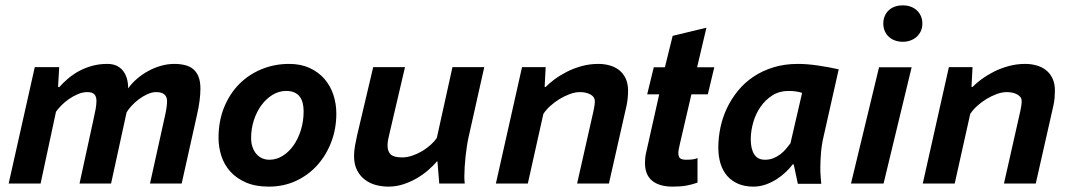

<svg xmlns="http://www.w3.org/2000/svg" viewBox="-20 -693 4042 725"><path d="M280.3 0 332.5 -239.7Q337.9 -263.2 341.1 -281Q344.2 -298.8 344.2 -311.5Q344.2 -328.6 336.2 -336.9Q328.1 -345.2 309.6 -345.2Q292 -345.2 274.2 -337.6Q256.3 -330.1 240.5 -319.1Q224.6 -308.1 211.7 -294.9Q198.7 -281.7 191.4 -271L133.3 0H12.7L111.3 -439.5H203.6L199.2 -364.7H202.6V-362.8Q217.8 -379.9 236.6 -396Q255.4 -412.1 278.3 -424.6Q301.3 -437 327.9 -444.3Q354.5 -451.7 385.3 -451.7Q423.3 -451.7 443.6 -426.8Q463.9 -401.9 463.9 -359.4Q478 -378.9 497.6 -395.8Q517.1 -412.6 540 -425Q563 -437.5 588.1 -444.6Q613.3 -451.7 638.2 -451.7Q660.6 -451.7 679 -447Q697.3 -442.4 710 -431.6Q722.7 -420.9 729.7 -403.1Q736.8 -385.3 736.8 -358.9Q736.8 -336.9 733.6 -312.7Q730.5 -288.6 724.1 -260.3L666 0H546.4L602.5 -253.4Q610.8 -289.6 610.8 -311Q610.8 -345.2 569.3 -345.2Q553.7 -345.2 536.6 -337.4Q519.5 -329.6 504.2 -318.1Q488.8 -306.6 476.6 -293.2Q464.4 -279.8 458 -268.6L399.4 0Z M805.2 -172.4Q805.2 -235.4 825.9 -286.9Q846.7 -338.4 882.8 -375Q918.9 -411.6 967.5 -431.6Q1016.1 -451.7 1071.8 -451.7Q1115.7 -451.7 1149.2 -436.3Q1182.6 -420.9 1205.1 -395Q1227.5 -369.1 1238.8 -335.2Q1250 -301.3 1250 -264.2Q1250 -207 1231 -157Q1211.9 -106.9 1178.2 -69.3Q1144.5 -31.7 1097.7 -10Q1050.8 11.7 995.1 11.7Q944.3 11.7 908.2 -4.2Q872.1 -20 849.1 -45.9Q826.2 -71.8 815.7 -104.7Q805.2 -137.7 805.2 -172.4ZM928.2 -171.9Q928.2 -153.3 933.3 -138.2Q938.5 -123 947.5 -112.3Q956.5 -101.6 969.2 -95.7Q981.9 -89.8 997.1 -89.8Q1023.9 -89.8 1047.4 -104.5Q1070.8 -119.1 1088.4 -144Q1106 -168.9 1116.2 -202.1Q1126.5 -235.4 1126.5 -272.9Q1126.5 -289.6 1123 -303.7Q1119.6 -317.9 1111.8 -328.1Q1104 -338.4 1091.3 -344Q1078.6 -349.6 1060.5 -349.6Q1033.2 -349.6 1009.3 -335Q985.4 -320.3 967.3 -295.9Q949.2 -271.5 938.7 -239.3Q928.2 -207 928.2 -171.9Z M1509.3 -439.5 1451.2 -190.9Q1448.7 -179.2 1446 -168Q1443.4 -156.7 1443.4 -143.1Q1443.4 -121.6 1455.1 -110.1Q1466.8 -98.6 1498.5 -98.6Q1517.6 -98.6 1537.4 -105.5Q1557.1 -112.3 1575 -123Q1592.8 -133.8 1606.9 -146.7Q1621.1 -159.7 1629.4 -171.9L1688.5 -439.5H1808.6L1749.5 -175.8Q1746.1 -161.1 1743.2 -142.1Q1740.2 -123 1738 -102.5Q1735.8 -82 1734.6 -62.3Q1733.4 -42.5 1733.4 -26.9Q1733.4 -20 1733.6 -14.9Q1733.9 -9.8 1734.9 0H1638.7L1631.8 -83.5L1630.4 -84Q1616.7 -67.9 1597.2 -50.8Q1577.6 -33.7 1553.7 -19.8Q1529.8 -5.9 1502.7 2.9Q1475.6 11.7 1446.8 11.7Q1423.8 11.7 1400.6 5.9Q1377.4 0 1358.9 -13.7Q1340.3 -27.3 1328.6 -49.6Q1316.9 -71.8 1316.9 -104Q1316.9 -123 1320.8 -144.3Q1324.7 -165.5 1328.6 -182.6L1389.2 -439.5Z M2159.2 0 2220.7 -272.5Q2226.1 -296.4 2226.1 -311Q2226.1 -327.1 2209.7 -336.2Q2193.4 -345.2 2169.9 -345.2Q2151.4 -345.2 2131.1 -337.6Q2110.8 -330.1 2091.8 -318.4Q2072.8 -306.6 2056.9 -292Q2041 -277.3 2031.7 -262.7L1973.1 0H1852.5L1951.2 -439.5H2040.5L2036.6 -364.7H2040.5Q2053.2 -377.9 2073.5 -393.1Q2093.8 -408.2 2119.4 -421.4Q2145 -434.6 2175.5 -443.1Q2206.1 -451.7 2239.7 -451.7Q2261.7 -451.7 2282 -446Q2302.2 -440.4 2317.6 -428.5Q2333 -416.5 2342.3 -397.2Q2351.6 -377.9 2351.6 -351.1Q2351.6 -338.4 2350.3 -323.5Q2349.1 -308.6 2345.7 -293.5L2279.3 0Z M2448.7 -439H2490.7L2520 -557.6L2647.5 -588.4L2612.3 -439H2677.2L2652.8 -336.9H2590.8L2547.4 -150.4Q2544.9 -139.2 2543.2 -130.6Q2541.5 -122.1 2541.5 -115.7Q2541.5 -100.6 2548.3 -95.2Q2555.2 -89.8 2570.8 -89.8Q2584.5 -89.8 2595.2 -91.1Q2606 -92.3 2613.8 -96.2V-3.4Q2593.3 3.9 2572 7.8Q2550.8 11.7 2520 11.7Q2470.2 11.7 2442.9 -10.3Q2415.5 -32.2 2415.5 -77.6Q2415.5 -85.9 2416.3 -95.5Q2417 -105 2419.4 -114.7L2469.2 -336.9H2423.8Z M3089.4 -175.3Q3082.5 -146 3080.1 -115.5Q3077.6 -85 3077.6 -58.1Q3077.6 -41 3078.9 -24.9Q3080.1 -8.8 3081.1 1H2992.7L2977.1 -72.3H2973.1Q2962.4 -57.6 2946.5 -42.7Q2930.7 -27.8 2911.4 -15.6Q2892.1 -3.4 2870.1 4.2Q2848.1 11.7 2824.7 11.7Q2792.5 11.7 2767.8 1.2Q2743.2 -9.3 2726.3 -28.3Q2709.5 -47.4 2700.9 -74.7Q2692.4 -102.1 2692.4 -135.7Q2692.4 -173.3 2700.4 -211.7Q2708.5 -250 2725.1 -284.9Q2741.7 -319.8 2766.6 -350.3Q2791.5 -380.9 2825 -403.3Q2858.4 -425.8 2900.4 -438.7Q2942.4 -451.7 2993.2 -451.7Q3026.9 -451.7 3067.6 -445.8Q3108.4 -439.9 3147 -431.2ZM2868.7 -89.8Q2886.2 -89.8 2901.1 -95.9Q2916 -102.1 2927.7 -111.3Q2939.5 -120.6 2948.7 -131.6Q2958 -142.6 2964.8 -151.9L3008.8 -342.3Q2997.6 -346.2 2984.4 -347.9Q2971.2 -349.6 2957.5 -349.6Q2922.9 -349.6 2896.5 -332.8Q2870.1 -315.9 2851.8 -289.6Q2833.5 -263.2 2824.2 -230.7Q2814.9 -198.2 2814.9 -167Q2814.9 -130.9 2827.9 -110.4Q2840.8 -89.8 2868.7 -89.8Z M3299.3 -439H3422.4L3316.4 0H3193.4ZM3315.4 -604Q3315.4 -620.6 3321.3 -633.5Q3327.1 -646.5 3337.2 -655.3Q3347.2 -664.1 3360.6 -668.5Q3374 -672.9 3389.2 -672.9Q3403.8 -672.9 3417 -668.5Q3430.2 -664.1 3440.4 -655.3Q3450.7 -646.5 3456.8 -633.5Q3462.9 -620.6 3462.9 -604Q3462.9 -587.9 3456.8 -575Q3450.7 -562 3440.4 -553.2Q3430.2 -544.4 3417 -539.8Q3403.8 -535.2 3389.2 -535.2Q3374 -535.2 3360.6 -539.8Q3347.2 -544.4 3337.2 -553.2Q3327.1 -562 3321.3 -575Q3315.4 -587.9 3315.4 -604Z M3771 0 3832.5 -272.5Q3837.9 -296.4 3837.9 -311Q3837.9 -327.1 3821.5 -336.2Q3805.2 -345.2 3781.7 -345.2Q3763.2 -345.2 3742.9 -337.6Q3722.7 -330.1 3703.6 -318.4Q3684.6 -306.6 3668.7 -292Q3652.8 -277.3 3643.6 -262.7L3585 0H3464.4L3563 -439.5H3652.3L3648.4 -364.7H3652.3Q3665 -377.9 3685.3 -393.1Q3705.6 -408.2 3731.2 -421.4Q3756.8 -434.6 3787.4 -443.1Q3817.9 -451.7 3851.6 -451.7Q3873.5 -451.7 3893.8 -446Q3914.1 -440.4 3929.4 -428.5Q3944.8 -416.5 3954.1 -397.2Q3963.4 -377.9 3963.4 -351.1Q3963.4 -338.4 3962.2 -323.5Q3960.9 -308.6 3957.5 -293.5L3891.1 0Z"/></svg>

Font: PT Astra Sans
Style: Bold Italic
Weight: 700
Italic angle: -16°
Designer: A.Korolkova, I. Chaeva
Foundry: ParaType Ltd
Version: Version 1.002W